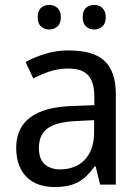

<svg xmlns="http://www.w3.org/2000/svg" viewBox="-20 -751 571 781"><path d="M387.2 0 369.1 -74.2H365.2Q349.1 -52.2 333 -36.4Q316.9 -20.5 297.9 -10.3Q278.8 0 255.4 4.9Q231.9 9.8 201.2 9.8Q167.5 9.8 139.2 0.2Q110.8 -9.3 90.1 -29.1Q69.3 -48.8 57.6 -78.9Q45.9 -108.9 45.9 -149.9Q45.9 -230 102.3 -272.9Q158.7 -315.9 273.9 -319.8L363.8 -323.2V-356.9Q363.8 -389.6 356.7 -411.6Q349.6 -433.6 336.2 -447Q322.8 -460.4 303 -466.3Q283.2 -472.2 257.8 -472.2Q217.3 -472.2 182.4 -460.4Q147.5 -448.7 115.2 -432.1L84 -499Q120.1 -518.6 164.6 -532.2Q209 -545.9 257.8 -545.9Q307.6 -545.9 344 -535.9Q380.4 -525.9 404.1 -504.2Q427.7 -482.4 439.5 -448.7Q451.2 -415 451.2 -367.2V0ZM224.1 -62Q253.9 -62 279.3 -71.3Q304.7 -80.6 323.2 -99.4Q341.8 -118.2 352.3 -146.7Q362.8 -175.3 362.8 -213.9V-262.2L293 -258.8Q249 -256.8 219.2 -249Q189.5 -241.2 171.6 -227.3Q153.8 -213.4 146 -193.6Q138.2 -173.8 138.2 -148.9Q138.2 -104 161.9 -83Q185.5 -62 224.1 -62ZM133.3 -681.2Q133.3 -707.5 147 -719.2Q160.6 -731 180.2 -731Q199.2 -731 213.4 -719Q227.5 -707 227.5 -681.2Q227.5 -655.3 213.4 -643.1Q199.2 -630.9 180.2 -630.9Q160.6 -630.9 147 -643.1Q133.3 -655.3 133.3 -681.2ZM316.4 -681.2Q316.4 -707.5 330.1 -719.2Q343.8 -731 363.3 -731Q372.6 -731 381.1 -728Q389.6 -725.1 396 -719Q402.3 -712.9 406.2 -703.6Q410.2 -694.3 410.2 -681.2Q410.2 -655.3 396 -643.1Q381.8 -630.9 363.3 -630.9Q343.8 -630.9 330.1 -643.1Q316.4 -655.3 316.4 -681.2Z"/></svg>

Font: WenQuanYi Micro Hei
Style: Regular
Weight: 400
Foundry: Ascender Corporation
Version: Version 0.2.0-beta